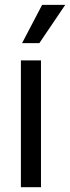

<svg xmlns="http://www.w3.org/2000/svg" viewBox="-20 -783 293 803"><path d="M67.4 -530.3H151.4V0H67.4ZM156.2 -762.7H252.9L144.5 -602.5H72.3Z"/></svg>

Font: Pretendard JP
Style: Regular
Weight: 400
Designer: Base glyphs from Inter by Rasmus Andersson; Hangeul glyphs from Noto Sans CJK(Source Han Sans) by Jang Soo-young and Kan
Foundry: Kil Hyung-jin
Version: Version 1.309